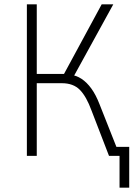

<svg xmlns="http://www.w3.org/2000/svg" viewBox="-20 -725 621 893"><path d="M536 148V0H503V-42H581V148ZM105 0V-705H151V-381H286L269 -365L453 -705H507L318 -361L303 -378Q334 -375 359 -358.5Q384 -342 405 -313Q426 -284 443 -240L538 0H487L406 -210Q382 -276 351.5 -307Q321 -338 268 -338H151V0Z"/></svg>

Font: Nunito Sans 7pt Condensed ExtraLight
Style: Regular
Weight: 250
Width: 3
Designer: Vernon Adams
Foundry: Vernon Adams
Version: Version 3.101;gftools[0.9.27]